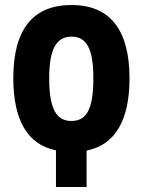

<svg xmlns="http://www.w3.org/2000/svg" viewBox="-20 -745 570 765"><path d="M203 -146V0H325V-145C440 -168 496 -267 496 -433C496 -624 420 -725 265 -725C112 -725 33 -629 33 -434C33 -269 88 -169 203 -146ZM264 -263C205 -263 176 -311 176 -433C176 -550 205 -599 265 -599C324 -599 352 -553 352 -433C352 -308 324 -263 264 -263Z"/></svg>

Font: Noto Sans Mono Condensed ExtraBold
Style: Regular
Weight: 800
Width: 3
Designer: Monotype Design Team
Foundry: Monotype Imaging Inc.
Version: Version 2.014